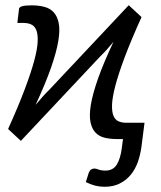

<svg xmlns="http://www.w3.org/2000/svg" viewBox="-20 -533 618 736"><path d="M451.5 0H427Q402.5 0 381.5 -5Q360.5 -10 346.5 -24.2Q332.5 -38.5 327 -64.2Q321.5 -90 328.2 -131.2Q335 -172.5 355.8 -231.8Q376.5 -291 415 -372.5Q401.5 -356 388.2 -341.5Q375 -327 364 -316.5L60 7L11 -38.5Q51 -127 75.2 -191.8Q99.5 -256.5 111.5 -301.5Q123.5 -346.5 124.5 -374.8Q125.5 -403 118.8 -418.5Q112 -434 99.2 -439.5Q86.5 -445 71 -445H46.5L53 -499.5Q54 -506 65.5 -509.2Q77 -512.5 101.5 -512.5Q127 -512.5 149 -507Q171 -501.5 185.2 -486.5Q199.5 -471.5 205 -445Q210.5 -418.5 203.5 -376Q196.5 -333.5 175.5 -273.2Q154.5 -213 116.5 -131Q131 -148.5 144.5 -163.5Q158 -178.5 169.5 -189.5L473.5 -513L522.5 -467.5Q482.5 -379 458.2 -314.2Q434 -249.5 422.2 -204.5Q410.5 -159.5 409.5 -131.8Q408.5 -104 415.2 -88.5Q422 -73 434.8 -67.8Q447.5 -62.5 463 -62.5H534L522.5 27.5Q518.5 58.5 508.8 86.8Q499 115 481.8 136.2Q464.5 157.5 439.5 170.2Q414.5 183 381 183Q362.5 183 345.5 178.8Q328.5 174.5 309 165L320 130Q324 119.5 330.2 116.2Q336.5 113 342 113Q347.5 113 358 117Q368.5 121 383.5 121Q413.5 121 427.8 97.8Q442 74.5 447 34Z"/></svg>

Font: Lato
Style: Italic
Weight: 400
Italic angle: -7°
Designer: Lukasz Dziedzic
Foundry: tyPoland Lukasz Dziedzic
Version: Version 2.007; 2014-02-27